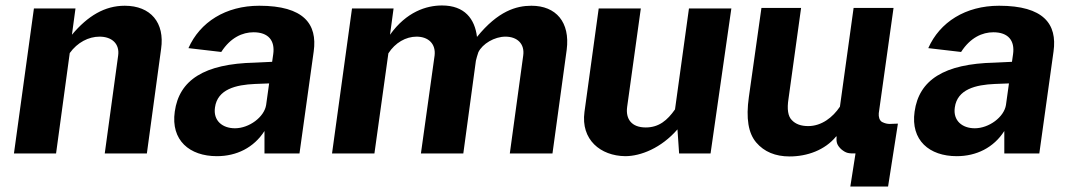

<svg xmlns="http://www.w3.org/2000/svg" viewBox="-20 -561 3908 702"><path d="M185 0 235 -367C263 -406 304 -427 344 -427C389 -427 418 -401 412 -358L363 0H517L569 -382C583 -478 531 -540 436 -540C363 -540 301 -503 243 -434L256 -530H104L31 0Z M773 10C845 10 908 -21 947 -82V0H1075L1127 -373C1141 -473 1091 -540 928 -540C805 -540 711 -480 669 -385L789 -371C823 -424 867 -443 907 -443C961 -443 986 -413 979 -363L975 -335L912 -332C726 -328 635 -268 619 -153C604 -48 673 10 773 10ZM839 -92C793 -92 759 -120 766 -168C775 -235 843 -251 912 -254L964 -256L953 -177C946 -133 891 -92 839 -92Z M1349 0 1400 -366C1425 -405 1464 -427 1503 -427C1546 -427 1574 -401 1569 -358L1519 0H1674L1720 -339C1722 -349 1725 -357 1729 -370C1744 -401 1788 -427 1828 -427C1871 -427 1899 -401 1893 -358L1844 0H2000L2052 -379C2065 -480 2013 -540 1923 -540C1868 -540 1801 -521 1724 -426C1716 -492 1679 -541 1596 -541C1539 -541 1466 -518 1406 -434L1419 -530H1267L1194 0Z M2266 10C2323 10 2398 -20 2457 -88L2463 0H2578L2654 -530H2499L2448 -161C2420 -121 2389 -95 2341 -95C2289 -95 2267 -126 2273 -170L2323 -530H2169L2117 -152C2103 -50 2176 9 2266 10Z M2718 -206C2707 -128 2716 -74 2745 -40C2774 -6 2815 11 2867 11C2931 11 2996 -12 3037 -62H3039C3037 -41 3040 -31 3055 -16C3074 0 3083 0 3108 0L3089 121H3227L3263 -109C3238 -109 3227 -104 3205 -115C3195 -121 3192 -134 3193 -147L3247 -532H3101L3051 -171C3025 -132 2984 -100 2935 -100C2909 -100 2889 -107 2875 -122C2861 -136 2857 -162 2863 -200L2909 -532H2764Z M3478 10C3550 10 3613 -21 3652 -82V0H3780L3832 -373C3846 -473 3796 -540 3633 -540C3510 -540 3416 -480 3374 -385L3494 -371C3528 -424 3572 -443 3612 -443C3666 -443 3691 -413 3684 -363L3680 -335L3617 -332C3431 -328 3340 -268 3324 -153C3309 -48 3378 10 3478 10ZM3544 -92C3498 -92 3464 -120 3471 -168C3480 -235 3548 -251 3617 -254L3669 -256L3658 -177C3651 -133 3596 -92 3544 -92Z"/></svg>

Font: Cheyenne Sans
Style: Bold Italic
Weight: 700
Italic angle: -8.13011°
Designer: The Public Sans project authors (U.S. Web Design System), Libre Franklin designed by Pablo Impallari and Rodrigo Fuenzal
Foundry: The Cheyenne Sans Project Authors
Version: Version 2.007